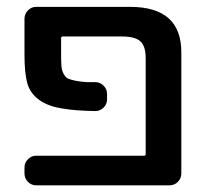

<svg xmlns="http://www.w3.org/2000/svg" viewBox="-20 -565 614 563"><path d="M361.3 -544.9Q512.7 -544.9 511.7 -410.2V-56.6Q511.7 -42 501.5 -31.7Q491.2 -21.5 476.6 -21.5H85.9Q72.3 -21.5 62 -31.7Q51.8 -42 51.8 -56.6V-74.2Q51.8 -87.9 62 -98.1Q72.3 -108.4 85.9 -108.4H402.3Q407.2 -108.4 407.2 -113.3V-394.5Q407.2 -429.7 391.6 -443.8Q376 -458 337.9 -458H164.1Q159.2 -458 159.2 -453.1V-404.3Q159.2 -381.8 160.2 -370.6Q161.1 -359.4 166 -349.6Q170.9 -339.8 177.2 -335.9Q183.6 -332 199.7 -328.6Q215.8 -325.2 234.4 -324.2Q244.1 -324.2 258.8 -324.2Q273.4 -324.2 283.7 -314Q293.9 -303.7 293.9 -289.1V-273.4Q293.9 -259.8 283.7 -249.5Q273.4 -239.3 259.8 -239.3Q202.1 -240.2 168 -246.1Q123 -252 95.7 -271.5Q68.4 -291 60.1 -320.8Q51.8 -350.6 51.8 -404.3V-509.8Q51.8 -524.4 62 -534.7Q72.3 -544.9 85.9 -544.9Z"/></svg>

Font: Gen Jyuu GothicL Medium
Style: Regular
Weight: 500
Designer: [Source Han Sans]
Ryoko NISHIZUKA  (kana & ideographs); Paul D. Hunt (Latin, Greek & Cyrillic); Wenlong ZHANG  (bopomofo
Version: Version 1.002.20150607